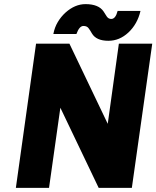

<svg xmlns="http://www.w3.org/2000/svg" viewBox="-20 -912 759 932"><path d="M506 -714Q560 -714 603 -754Q647 -795 662 -859H551Q541 -820 520 -820Q507 -820 499 -831Q495 -836 491.5 -842.5Q488 -849 483 -856Q459 -892 395 -892Q344 -892 298 -851Q276 -831 260.5 -805Q245 -779 239 -747H351Q365 -786 385 -786Q402 -786 410 -775Q414 -770 418 -763.5Q422 -757 426 -750Q447 -714 506 -714ZM155 -700 57 0H218L273 -389L459 0H620L719 -700H557L503 -311L317 -700Z"/></svg>

Font: Unageo
Style: Black-Italic
Weight: 900
Designer: Richard Sepsi
Foundry: Richard Sepsi
Version: Version 2.000